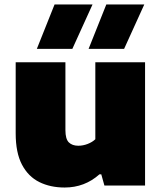

<svg xmlns="http://www.w3.org/2000/svg" viewBox="-20 -828 721 857"><path d="M268.5 9Q204.5 9 155.2 -15.5Q106 -40 78 -93.2Q50 -146.5 50 -233V-550H272V-247Q272 -207.5 287.2 -192.5Q302.5 -177.5 329.5 -177.5Q350.5 -177.5 371.2 -185.5Q392 -193.5 405.5 -206.5V-550H627.5V0H446L432 -50H424Q358 9 268.5 9ZM375.5 -610 454.5 -808H624L534 -610ZM144.5 -610 223.5 -808H393L303 -610Z"/></svg>

Font: Encode Sans SemiExpanded SemiExpanded Black
Style: Regular
Weight: 900
Width: 6
Designer: Multiple Designers
Foundry: Impallari Type
Version: Version 3.000; ttfautohint (v1.8.3) -l 8 -r 50 -G 200 -x 14 